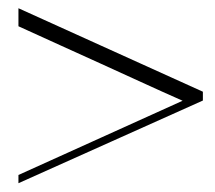

<svg xmlns="http://www.w3.org/2000/svg" viewBox="-20 -481 511 457"><path d="M462.9 -262.7V-241.7Q353.5 -192.9 243.4 -143.3Q133.3 -93.8 23.9 -44.9V-64.5Q122.1 -108.9 219.2 -152.8Q316.4 -196.8 414.6 -241.2Q363.8 -263.7 315.4 -285.9Q267.1 -308.1 219.2 -329.8Q171.4 -351.6 122.8 -373.5Q74.2 -395.5 23.9 -418.5V-461.4Z"/></svg>

Font: Tartlers End
Style: Regular
Weight: 200
Designer: Peter Wiegel
Foundry: Peter Wiegel
Version: Version 1.000 2013 initial release